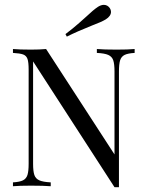

<svg xmlns="http://www.w3.org/2000/svg" viewBox="-20 -775 609 799"><path d="M540.3 -554.8Q512.1 -553.2 498.4 -546.4Q484.7 -539.5 479.8 -523.8Q475 -508.1 475 -477.4V4H456.5L117.7 -519.4V-93.5Q117.7 -62.1 123 -46.8Q128.2 -31.5 143.5 -24.6Q158.9 -17.7 191.1 -16.1V0Q162.1 -2.4 108.9 -2.4Q60.5 -2.4 33.9 0V-16.1Q62.1 -17.7 75.8 -24.6Q89.5 -31.5 94.4 -47.2Q99.2 -62.9 99.2 -93.5V-485.5Q99.2 -516.1 94.4 -529.8Q89.5 -543.5 76.2 -548.4Q62.9 -553.2 33.9 -554.8V-571Q60.5 -568.5 108.9 -568.5Q145.2 -568.5 171.8 -571L456.5 -132.3V-477.4Q456.5 -508.9 451.2 -524.2Q446 -539.5 430.6 -546.4Q415.3 -553.2 383.1 -554.8V-571Q412.1 -568.5 465.3 -568.5Q513.7 -568.5 540.3 -571ZM412.1 -754.8Q427.4 -754.8 437.1 -741.1Q441.9 -733.9 441.9 -725.8Q441.9 -708.1 420.2 -694.4Q403.2 -683.9 362.1 -668.5Q301.6 -644.4 258.1 -622.6L252.4 -633.1Q285.5 -658.1 309.3 -679.4Q333.1 -700.8 338.7 -705.6Q368.5 -733.9 387.9 -746.8Q400.8 -754.8 412.1 -754.8Z"/></svg>

Font: Playfair Display
Style: Regular
Weight: 400
Designer: Claus Eggers Sørensen
Foundry: Claus Eggers Sørensen
Version: Version 1.005; ttfautohint (v1.2) -l 10 -r 42 -G 200 -x 21 -